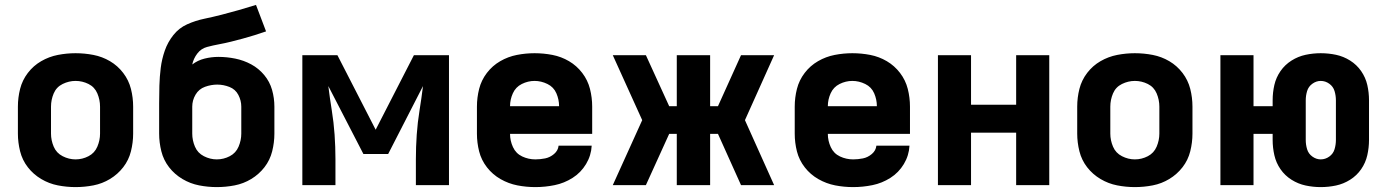

<svg xmlns="http://www.w3.org/2000/svg" viewBox="-20 -755 5656 783"><path d="M288 8Q325 8 361 1Q397 -6 428.5 -25Q460 -44 482.5 -73Q505 -102 514 -138Q523 -174 523 -210V-320Q523 -357 514 -392.5Q505 -428 482.5 -457.5Q460 -487 428.5 -505.5Q397 -524 361 -531Q325 -538 288 -538Q252 -538 216 -531Q180 -524 148 -505.5Q116 -487 93.5 -457.5Q71 -428 62 -392.5Q53 -357 53 -320V-210Q53 -174 62 -138Q71 -102 93.5 -73Q116 -44 148 -25Q180 -6 216 1Q252 8 288 8ZM288 -105Q261 -105 235.5 -118Q210 -131 199 -157Q188 -183 188 -210V-320Q188 -348 199 -374Q210 -400 235.5 -412.5Q261 -425 288 -425Q316 -425 341 -412.5Q366 -400 377 -374Q388 -348 388 -320V-210Q388 -183 377 -157Q366 -131 341 -118Q316 -105 288 -105Z M864 8Q901 8 937 1Q973 -6 1004.5 -25Q1036 -44 1058.5 -73Q1081 -102 1090 -138Q1099 -174 1099 -210V-320Q1099 -355 1089.5 -388.5Q1080 -422 1057.5 -449Q1035 -476 1004.5 -492.5Q974 -509 939.5 -516Q905 -523 871 -523Q842 -523 814 -516Q786 -509 764 -492Q769 -516 784.5 -536.5Q800 -557 824.5 -563.5Q849 -570 873.5 -574.5Q898 -579 922 -585Q946 -591 970 -597.5Q994 -604 1018 -611.5Q1042 -619 1065 -627L1024 -735Q989 -724 954 -714Q919 -704 884 -695Q849 -686 813 -678.5Q777 -671 743.5 -656Q710 -641 687 -612Q664 -583 652 -548.5Q640 -514 635.5 -478Q631 -442 630 -405.5Q629 -369 629 -333Q629 -331 629 -329Q629 -327 629 -325V-210Q629 -174 638 -138Q647 -102 669.5 -73Q692 -44 724 -25Q756 -6 792 1Q828 8 864 8ZM864 -105Q837 -105 811.5 -118Q786 -131 775 -157Q764 -183 764 -210V-320Q764 -346 777.5 -369Q791 -392 816 -401Q841 -410 866 -410Q891 -410 915.5 -400.5Q940 -391 952 -368Q964 -345 964 -320V-210Q964 -183 953 -157Q942 -131 917 -118Q892 -105 864 -105Z M1213 0H1348V-106Q1348 -156 1344.5 -206Q1341 -256 1333 -305.5Q1325 -355 1319 -404L1462 -127H1563L1705 -404Q1699 -355 1691 -305.5Q1683 -256 1679.5 -206Q1676 -156 1676 -106V0H1811V-530H1668L1512 -226L1356 -530H1213Z M2163 8Q2203 8 2242 0Q2281 -8 2315 -29.5Q2349 -51 2370 -86Q2391 -121 2393 -161H2258Q2256 -141 2239.5 -127Q2223 -113 2203 -109Q2183 -105 2163 -105Q2135 -105 2109.5 -117Q2084 -129 2072 -155Q2060 -181 2060 -209H2395V-320Q2395 -357 2386 -392.5Q2377 -428 2354.5 -457.5Q2332 -487 2300.5 -505.5Q2269 -524 2233 -531Q2197 -538 2160 -538Q2124 -538 2088 -531Q2052 -524 2020 -505.5Q1988 -487 1965.5 -457.5Q1943 -428 1934 -392.5Q1925 -357 1925 -320V-210Q1925 -173 1934 -137.5Q1943 -102 1966 -72.5Q1989 -43 2021.5 -24.5Q2054 -6 2090 1Q2126 8 2163 8ZM2260 -322H2060Q2060 -349 2071.5 -374.5Q2083 -400 2108 -412.5Q2133 -425 2160 -425Q2187 -425 2212.5 -412.5Q2238 -400 2249 -374.5Q2260 -349 2260 -322Z M2479 0H2614L2709 -209H2740V0H2876V-209H2908L3002 0H3137L3018 -265L3137 -530H3002L2908 -322H2876V-530H2740V-322H2709L2614 -530H2479L2599 -265Z M3459 8Q3499 8 3538 0Q3577 -8 3611 -29.5Q3645 -51 3666 -86Q3687 -121 3689 -161H3554Q3552 -141 3535.5 -127Q3519 -113 3499 -109Q3479 -105 3459 -105Q3431 -105 3405.5 -117Q3380 -129 3368 -155Q3356 -181 3356 -209H3691V-320Q3691 -357 3682 -392.5Q3673 -428 3650.5 -457.5Q3628 -487 3596.5 -505.5Q3565 -524 3529 -531Q3493 -538 3456 -538Q3420 -538 3384 -531Q3348 -524 3316 -505.5Q3284 -487 3261.5 -457.5Q3239 -428 3230 -392.5Q3221 -357 3221 -320V-210Q3221 -173 3230 -137.5Q3239 -102 3262 -72.5Q3285 -43 3317.5 -24.5Q3350 -6 3386 1Q3422 8 3459 8ZM3556 -322H3356Q3356 -349 3367.5 -374.5Q3379 -400 3404 -412.5Q3429 -425 3456 -425Q3483 -425 3508.5 -412.5Q3534 -400 3545 -374.5Q3556 -349 3556 -322Z M3805 0H3940V-214H4124V0H4259V-530H4124V-328H3940V-530H3805Z M4608 8Q4645 8 4681 1Q4717 -6 4748.5 -25Q4780 -44 4802.5 -73Q4825 -102 4834 -138Q4843 -174 4843 -210V-320Q4843 -357 4834 -392.5Q4825 -428 4802.5 -457.5Q4780 -487 4748.5 -505.5Q4717 -524 4681 -531Q4645 -538 4608 -538Q4572 -538 4536 -531Q4500 -524 4468 -505.5Q4436 -487 4413.5 -457.5Q4391 -428 4382 -392.5Q4373 -357 4373 -320V-210Q4373 -174 4382 -138Q4391 -102 4413.5 -73Q4436 -44 4468 -25Q4500 -6 4536 1Q4572 8 4608 8ZM4608 -105Q4581 -105 4555.5 -118Q4530 -131 4519 -157Q4508 -183 4508 -210V-320Q4508 -348 4519 -374Q4530 -400 4555.5 -412.5Q4581 -425 4608 -425Q4636 -425 4661 -412.5Q4686 -400 4697 -374Q4708 -348 4708 -320V-210Q4708 -183 4697 -157Q4686 -131 4661 -118Q4636 -105 4608 -105Z M5366 8Q5398 8 5428.5 1.5Q5459 -5 5486 -22Q5513 -39 5531 -65Q5549 -91 5556 -122Q5563 -153 5563 -184V-346Q5563 -378 5556 -408.5Q5549 -439 5531 -465Q5513 -491 5486 -508Q5459 -525 5428.5 -531.5Q5398 -538 5366 -538Q5335 -538 5304.5 -531.5Q5274 -525 5247 -508Q5220 -491 5202 -465Q5184 -439 5177 -408.5Q5170 -378 5170 -346V-322H5092V-530H4957V0H5092V-209H5170V-184Q5170 -153 5177 -122Q5184 -91 5202 -65Q5220 -39 5247 -22Q5274 -5 5304.5 1.5Q5335 8 5366 8ZM5366 -105Q5348 -105 5332 -116.5Q5316 -128 5310.5 -146.5Q5305 -165 5305 -184V-346Q5305 -365 5310.5 -383.5Q5316 -402 5332 -413.5Q5348 -425 5366 -425Q5385 -425 5401 -413.5Q5417 -402 5422.5 -383.5Q5428 -365 5428 -346V-184Q5428 -165 5422.5 -146.5Q5417 -128 5401 -116.5Q5385 -105 5366 -105Z"/></svg>

Font: Iosevka Sparkle Extrabold
Style: Regular
Weight: 800
Designer: Belleve Invis
Foundry: Belleve Invis
Version: Version 4.5.0; ttfautohint (v1.8.3)